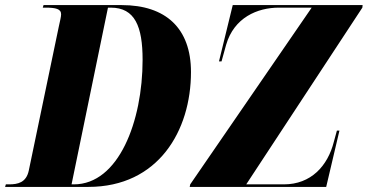

<svg xmlns="http://www.w3.org/2000/svg" viewBox="-62 -734 1444 754"><path d="M-42 0H285C560 0 688 -221 688 -451C688 -623 589 -714 416 -714H109L106 -704H117C157 -704 178 -699 178 -678C178 -667 173 -650 169 -630L51 -64C41 -17 8 -10 -26 -10H-39ZM683 0H1219L1271 -221H1261L1249 -177C1225 -82 1159 -10 1053 -10H905L1361 -704L1362 -714H852L798 -493H808L826 -558C857 -665 949 -704 1033 -704H1162L685 -10ZM228 -10H219L362 -704H373C468 -704 498 -630 498 -499C498 -258 404 -10 228 -10Z"/></svg>

Font: Noto Serif Display Condensed Black
Style: Italic
Weight: 900
Width: 3
Italic angle: -12°
Designer: Monotype Design Team
Foundry: Monotype Imaging Inc.
Version: Version 2.009